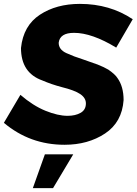

<svg xmlns="http://www.w3.org/2000/svg" viewBox="-37 -734 703 988"><path d="M295 11Q117 11 -17 -102L68 -246Q133 -190 197 -164Q261 -138 311 -138Q351 -138 378 -153.5Q405 -169 405 -202Q405 -230 376 -249.8Q347 -269.5 280 -286Q227 -300 181 -320Q71 -359 71 -487Q83 -602 168 -658Q253 -714 374 -714Q528 -714 646 -635L561 -489Q436 -565 344 -565Q271 -565 265 -514Q265 -479 304 -461Q343 -443 391 -428L465 -402Q502 -387 516 -378L520 -376Q555 -352 567 -333Q599 -289 599 -219Q591 -105 503.5 -47Q416 11 295 11ZM236 234H132L194 60H340Z"/></svg>

Font: Argentum Novus
Style: Bold Italic
Weight: 700
Designer: Julieta Ulanovsky (font) & Cristiano Sobral (main changes)
Foundry: Julieta Ulanovsky (font) & Cristiano Sobral (main changes)
Version: Version 3.00;November 27, 2020;FontCreator 13.0.0.2655 64-bi